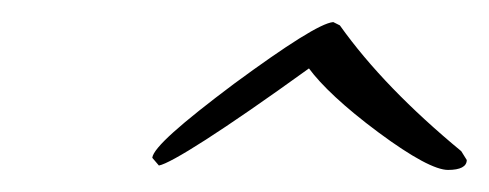

<svg xmlns="http://www.w3.org/2000/svg" viewBox="-20 -536 443 174"><path d="M398 -399C352 -437 315 -475 288 -513L282 -516C271 -515 241 -496 192 -460C144 -424 119 -402 118 -393L124 -386C135 -388 181 -417 260 -474C271 -459 292 -439 323 -416C354 -393 375 -382 386 -382C397 -382 403 -385 403 -391Z"/></svg>

Font: VL Great Vibes
Style: Regular
Weight: 400
Designer: Robert E. Leuschke
Foundry: Robert E. Leuschke
Version: Version 1.001